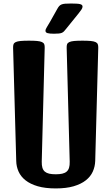

<svg xmlns="http://www.w3.org/2000/svg" viewBox="-20 -1054 626 1080"><path d="M53.7 -784.7Q53.2 -797.4 56.2 -805.2Q59.1 -813 68.6 -817.4Q78.1 -821.8 95.9 -823.5Q113.8 -825.2 142.6 -825.2Q171.4 -825.2 189 -823.5Q206.5 -821.8 216.1 -817.4Q225.6 -813 228.8 -805.2Q231.9 -797.4 231.4 -784.7L214.8 -144.5Q214.4 -124 218.5 -110.4Q222.7 -96.7 232.2 -88.6Q241.7 -80.6 256.8 -77.1Q272 -73.7 293.5 -73.7Q314.9 -73.7 330.1 -77.1Q345.2 -80.6 354.7 -88.6Q364.3 -96.7 368.4 -110.4Q372.6 -124 372.1 -144.5L355 -784.7Q354.5 -797.4 357.4 -805.2Q360.4 -813 369.9 -817.4Q379.4 -821.8 397 -823.5Q414.6 -825.2 443.8 -825.2Q472.7 -825.2 490.2 -823.5Q507.8 -821.8 517.3 -817.4Q526.9 -813 530 -805.2Q533.2 -797.4 532.7 -784.7L515.6 -148.9Q514.6 -117.2 502 -88.9Q489.3 -60.5 462.6 -39.6Q436 -18.6 394.3 -6.3Q352.5 5.9 293.5 5.9Q234.4 5.9 192.4 -6.3Q150.4 -18.6 123.8 -39.6Q97.2 -60.5 84.5 -88.9Q71.8 -117.2 71.3 -148.9ZM283.7 -864.3Q258.8 -864.3 247.3 -867.7Q235.8 -871.1 235.8 -880.9Q235.8 -889.2 243.9 -901.9Q252 -914.6 262.2 -932.6L302.2 -1003.9Q307.6 -1013.7 312.7 -1019.5Q317.9 -1025.4 325.9 -1028.8Q334 -1032.2 346.7 -1033.2Q359.4 -1034.2 379.9 -1034.2Q398.4 -1034.2 410.9 -1033.4Q423.3 -1032.7 430.7 -1030.8Q438 -1028.8 441.2 -1025.4Q444.3 -1022 444.3 -1017.1Q444.3 -1009.3 438 -1000Q431.6 -990.7 422.4 -979L352.1 -892.1Q345.2 -883.3 340.1 -877.9Q335 -872.6 328.4 -869.6Q321.8 -866.7 311.5 -865.5Q301.3 -864.3 283.7 -864.3Z"/></svg>

Font: Denk One
Style: Regular
Weight: 400
Designer: Irina Smirnova
Foundry: Irina Smirnova
Version: Version 1.002